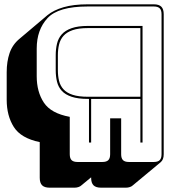

<svg xmlns="http://www.w3.org/2000/svg" viewBox="-20 -750 822 889"><path d="M248 -425Q248 -398 253.5 -375.5Q259 -353 274 -336.5Q289 -320 316.5 -311Q344 -302 388 -302H630V-620H388Q344 -620 316.5 -610.5Q289 -601 274 -584Q259 -567 253.5 -544Q248 -521 248 -494ZM392 -292H388Q341 -292 311.5 -302Q282 -312 266 -329.5Q250 -347 244 -371.5Q238 -396 238 -425V-494Q238 -523 244 -548Q250 -573 266 -591Q282 -609 311.5 -619.5Q341 -630 388 -630H640V-90H630V-292H402V-90H392ZM454 0Q473 0 481.5 -8.5Q490 -17 490 -36V-202H541V-36Q541 -17 549.5 -8.5Q558 0 577 0H692Q711 0 719.5 -8.5Q728 -17 728 -36V-684Q728 -703 719.5 -711.5Q711 -720 692 -720H386Q250 -720 200 -666Q150 -612 150 -525V-397Q150 -325 183 -275Q216 -225 303 -209V-36Q303 -17 311.5 -8.5Q320 0 339 0ZM402 71 356 109Q352 113 343.5 116Q335 119 325 119H210Q186 119 175 108Q164 97 164 73V-92Q77 -110 44 -162Q11 -214 11 -288V-416Q11 -465 24.5 -504.5Q38 -544 71 -571L200 -680Q228 -703 274 -716.5Q320 -730 386 -730H692Q716 -730 727 -719Q738 -708 738 -684V-36Q738 -23 734.5 -14Q731 -5 724 1L594 109Q590 113 581.5 116Q573 119 563 119H448Q424 119 413 108Q402 97 402 73Z"/></svg>

Font: Bungee Shade
Style: Regular
Weight: 400
Designer: David Jonathan Ross
Foundry: David Jonathan Ross
Version: Version 1.001;PS 1.0;hotconv 1.0.72;makeotf.lib2.5.5900